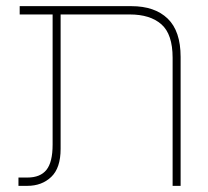

<svg xmlns="http://www.w3.org/2000/svg" viewBox="-20 -604 677 624"><path d="M40 0V-27H69Q111 -27 131 -52Q151 -77 151 -134V-557H44V-584H407Q483 -584 525 -543.5Q567 -503 567 -419V0H541V-416Q541 -493 504.5 -525Q468 -557 402 -557H177V-120Q177 -58 146.5 -29Q116 0 69 0Z"/></svg>

Font: Noto Sans Hebrew ExtraCondensed Thin
Style: Regular
Weight: 100
Width: 2
Designer: Monotype Design Team
Foundry: Monotype Imaging Inc.
Version: Version 2.004; ttfautohint (v1.8.4.7-5d5b)